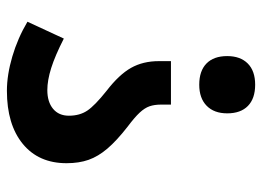

<svg xmlns="http://www.w3.org/2000/svg" viewBox="-124 -640 777 570"><g transform="rotate(-90 265.0 -355.5)"><path d="M239 -237V-266Q239 -286 234 -300.5Q229 -315 215 -330Q201 -345 173 -366Q132 -398 108.5 -425.5Q85 -453 75 -481.5Q65 -510 65 -547Q65 -630 122.5 -677Q180 -724 280 -724Q327 -724 381.5 -708Q436 -692 485 -663L435 -555Q384 -581 347.5 -592.5Q311 -604 282 -604Q247 -604 226.5 -587Q206 -570 206 -540Q206 -508 221 -485.5Q236 -463 280 -428Q328 -391 348 -355.5Q368 -320 368 -273V-237ZM298 13Q257 13 235 -8.5Q213 -30 213 -70Q213 -109 235.5 -131Q258 -153 298 -153Q339 -153 361 -131.5Q383 -110 383 -70Q383 -31 361 -9Q339 13 298 13Z"/></g></svg>

Font: Noto Sans Hanifi Rohingya
Style: Bold
Weight: 700
Designer: Monotype Design Team and DaltonMaag
Foundry: Google LLC
Version: Version 2.102; ttfautohint (v1.8.4.7-5d5b)